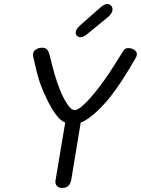

<svg xmlns="http://www.w3.org/2000/svg" viewBox="-20 -937 700 954"><path d="M256 -41 304 -328Q258 -345 206 -459Q183 -508 171.5 -547.5Q160 -587 145 -655Q144 -658 144 -665Q144 -682 158 -691Q172 -700 191 -700Q218 -700 226 -665Q242 -600 251.5 -567.5Q261 -535 276 -496Q291 -456 312 -423Q333 -390 351 -390Q368 -390 398.5 -419Q429 -448 468 -498Q499 -538 524 -576Q549 -614 583 -669Q594 -687 600 -692.5Q606 -698 617 -698Q634 -698 647 -689.5Q660 -681 660 -668Q660 -658 654 -649Q587 -531 529 -457Q483 -400 443.5 -367.5Q404 -335 381 -328L334 -43Q326 -3 289 -3Q270 -3 261.5 -14.5Q253 -26 256 -41ZM356 -775Q356 -783 362 -792.5Q368 -802 378 -811L470 -892Q485 -906 494.5 -911.5Q504 -917 513 -917Q524 -917 531.5 -909.5Q539 -902 539 -891Q539 -870 514 -850L415 -769Q395 -752 380 -752Q370 -752 363 -758.5Q356 -765 356 -775Z"/></svg>

Font: Mali
Style: Italic
Weight: 400
Italic angle: -10°
Version: Version 1.000; ttfautohint (v1.6)